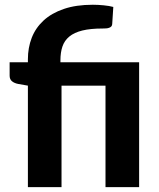

<svg xmlns="http://www.w3.org/2000/svg" viewBox="-20 -768 652 788"><path d="M94.5 0V-416.5L54.5 -423.5Q39 -426.5 29.2 -434.5Q19.5 -442.5 19.5 -457.5V-512.5H94.5V-525Q94.5 -572 110.2 -612.8Q126 -653.5 158.8 -683.8Q191.5 -714 241.8 -731.2Q292 -748.5 361 -748.5Q382.5 -748.5 405.5 -746.2Q428.5 -744 445 -739.5L440.5 -669Q440 -663 436.8 -659.5Q433.5 -656 428 -654Q422.5 -652 415.8 -651.5Q409 -651 401.5 -651Q351.5 -651 318 -642.8Q284.5 -634.5 264.5 -618Q244.5 -601.5 236.2 -577Q228 -552.5 228 -520.5V-512.5H551V0H413V-416.5H232.5V0Z"/></svg>

Font: Lato 2
Style: Regular
Weight: 800
Designer: Lukasz Dziedzic with Adam Twardoch and Botio Nikoltchev
Foundry: tyPoland Lukasz Dziedzic
Version: Version 2.015; 2015-08-06; http://www.latofonts.com/